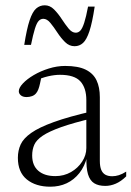

<svg xmlns="http://www.w3.org/2000/svg" viewBox="-20 -695 496 725"><path d="M331 -275.5 331.5 -249Q256 -231 210.5 -214.8Q165 -198.5 141.2 -182.5Q117.5 -166.5 109.5 -148.5Q101.5 -130.5 101.5 -108Q101.5 -70 124.8 -50Q148 -30 189 -30Q221.5 -30 248 -45.2Q274.5 -60.5 290.2 -84.8Q306 -109 306 -136V-317Q306 -363 283.5 -387.8Q261 -412.5 206.5 -412.5Q186 -412.5 162 -407Q138 -401.5 109 -388.5L137 -407.5Q134 -393 131.2 -380.2Q128.5 -367.5 125 -358.2Q121.5 -349 116.5 -343Q110.5 -335.5 100.8 -332Q91 -328.5 80.5 -328.5Q66.5 -328.5 58.8 -335Q51 -341.5 51 -350.5Q51 -363.5 66.5 -380Q82 -396.5 107.5 -411.5Q133 -426.5 164 -436.2Q195 -446 226 -446Q275 -446 303.5 -432Q332 -418 344.5 -391.8Q357 -365.5 357 -328V-87.5Q357 -66.5 362.2 -53.8Q367.5 -41 378 -35.2Q388.5 -29.5 403.5 -29.5Q416 -29.5 428.8 -33.5Q441.5 -37.5 456.5 -47V-29Q437 -10 417.2 -1.5Q397.5 7 377.5 7Q352 7 335.8 -3Q319.5 -13 312.2 -37.2Q305 -61.5 306.5 -103L309.5 -105Q300 -67 279.8 -41.5Q259.5 -16 231.8 -3Q204 10 170 10Q115 10 81.2 -17.5Q47.5 -45 47.5 -99Q47.5 -126.5 58 -149.5Q68.5 -172.5 98 -193.2Q127.5 -214 183.5 -234.2Q239.5 -254.5 331 -275.5ZM337.5 -670Q328.5 -610 317.8 -577.5Q307 -545 293.5 -532.8Q280 -520.5 261.5 -520.5Q241.5 -520.5 225.8 -536Q210 -551.5 196.5 -572.2Q183 -593 170.2 -608.5Q157.5 -624 143.5 -624Q133.5 -624 126 -616Q118.5 -608 111.8 -586.5Q105 -565 97 -525.5H71.5Q81 -586 91.8 -618.2Q102.5 -650.5 116.5 -662.8Q130.5 -675 149 -675Q168.5 -675 184 -659.5Q199.5 -644 213 -623.2Q226.5 -602.5 239.2 -587Q252 -571.5 266 -571.5Q276 -571.5 283.5 -579.5Q291 -587.5 298 -609Q305 -630.5 312.5 -670Z"/></svg>

Font: Newsreader 16pt Light
Style: Regular
Weight: 300
Designer: Hugues Gentile
Foundry: Production Type
Version: Version 1.003